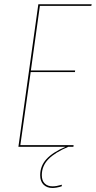

<svg xmlns="http://www.w3.org/2000/svg" viewBox="-20 -701 458 917"><path d="M416 -672.9H170.4L127.4 -364.3H338.9L337.9 -356.9H126.5L77.1 -7.8H331.5L330.6 0H306.6Q242.7 26.9 211.2 59.3Q179.7 91.8 179.7 135.7Q179.7 161.6 193.6 175.3Q207.5 189 231 189Q249.5 189 275.9 181.2L274.4 189Q249 196.8 230.5 196.8Q204.1 196.8 188 180.9Q171.9 165 171.9 135.7Q171.9 91.8 201.7 59.1Q231.4 26.4 293 0H67.9L163.1 -680.7H418Z"/></svg>

Font: Fira Sans Compressed Eight
Style: Italic
Weight: 100
Width: 3
Italic angle: -8°
Designer: Carrois Corporate & Edenspiekermann AG
Foundry: Carrois Corporate GbR & Edenspiekermann AG
Version: Version 4.203;PS 004.203;hotconv 1.0.88;makeotf.lib2.5.64775